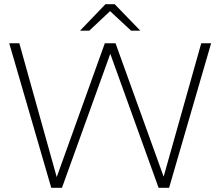

<svg xmlns="http://www.w3.org/2000/svg" viewBox="-20 -894 1049 914"><path d="M224 0 24 -688H72L250 -51L479 -688H530L759 -53L938 -688H985L785 0H735L505 -638L275 0ZM482 -874 361 -748H405L504 -841L604 -748H648L526 -874Z"/></svg>

Font: Roundo Light
Style: Regular
Weight: 300
Designer: Namrata Goyal (Gurmukhi), Shiva Nallaperumal (Latin)
Foundry: Indian Type Foundry
Version: Version 1.000;PS 1.0;hotconv 1.0.88;makeotf.lib2.5.647800